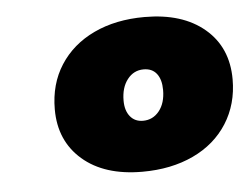

<svg xmlns="http://www.w3.org/2000/svg" viewBox="-36 -835 551 424"><g transform="rotate(-5 240.0 -623.0)"><path d="M480 -639Q480 -584 453 -541.5Q426 -499 377 -476Q328 -453 264 -453Q180 -453 131.5 -495Q83 -537 83 -607Q83 -663 110 -705Q137 -747 185.5 -770Q234 -793 298 -793Q382 -793 431 -751.5Q480 -710 480 -639ZM236 -613Q236 -591 246.5 -578Q257 -565 275 -565Q297 -565 311 -582.5Q325 -600 325 -629Q325 -652 315 -665Q305 -678 286 -678Q264 -678 250 -660Q236 -642 236 -613Z"/></g></svg>

Font: TypoPRO Montserrat
Style: Italic
Weight: 900
Italic angle: -11.3°
Designer: Julieta Ulanovsky
Foundry: Julieta Ulanovsky
Version: Version 6.001